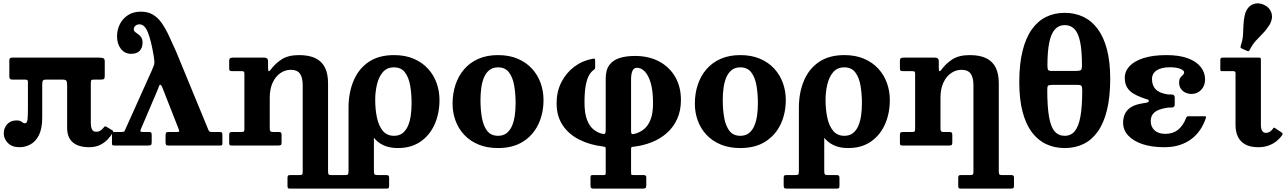

<svg xmlns="http://www.w3.org/2000/svg" viewBox="-20 -861 7609 1136"><path d="M599.8 -499.5Q599.8 -509.5 593.8 -514.7Q587.8 -520 565.8 -520H49.7Q42.7 -520 39 -516Q35.2 -512 35.2 -504.5V-407Q35.2 -399.5 39.2 -394.7Q43.2 -390 50.7 -390H128.2Q135.2 -390 140.2 -387.7Q145.2 -385.5 145.2 -378V-218.5Q145.2 -174.5 142.7 -153Q140.3 -131.5 127.3 -131.5Q119.5 -131.5 114.8 -135.8Q110 -140 102.3 -144.3Q94.5 -148.5 77.7 -148.5Q42.7 -148.5 22.5 -125.9Q2.2 -103.3 2.2 -71.5Q2.2 -40.5 26.4 -15.3Q50.5 10 95.8 10Q129.3 10 160 -6.5Q190.8 -23 210.3 -61.5Q229.8 -100 229.8 -166V-360.5Q229.8 -379 234.3 -384.5Q238.8 -390 250.8 -390H349.7Q366.5 -390 371.9 -384Q377.2 -378 377.2 -356V-104Q377.2 -63.8 393.5 -38.5Q409.7 -13.2 439 -1.6Q468.3 10 506.8 10Q543.3 10 570.1 -2.6Q597 -15.3 616.4 -35.4Q635.8 -55.5 648.3 -77.5Q650.8 -82 649.5 -84.9Q648.3 -87.8 642.8 -91L609.8 -111Q605.8 -113.5 602.4 -113.5Q599 -113.5 595.8 -109Q587.8 -98.5 576.9 -90Q566 -81.5 548.3 -81.5Q531.3 -81.5 524.3 -95.5Q517.3 -109.5 517.3 -135.5V-362Q517.3 -379.5 519.3 -384.7Q521.3 -390 533.3 -390H573.3Q589.3 -390 594.5 -393Q599.8 -396 599.8 -413.5Z M889 -532.5Q893.5 -506.2 893.5 -493.7Q893.5 -481.2 889.4 -471.2Q885.2 -461.2 877.5 -442.5L724 -101Q719.5 -89 716.5 -84.5Q713.5 -80 696 -80H658Q647 -80 644.7 -75.8Q642.5 -71.5 642.5 -60V-12Q642.5 -4 646 -2Q649.5 0 658 0H857Q869.5 0 873.5 -3.5Q877.5 -7 877.5 -20V-62Q877.5 -72 874.8 -76Q872 -80 861 -80H830Q814 -80 811.5 -83Q809 -86 813.5 -97L910.5 -324.5Q917.5 -342 921 -351Q924.5 -360 928 -360Q935.2 -360 945.5 -330.5L1038 -95Q1042 -84 1039.2 -82Q1036.5 -80 1020.5 -80H981Q966.5 -80 963 -76.3Q959.5 -72.5 959.5 -57.5V-20Q959.5 -7.5 962.7 -3.8Q966 0 978 0H1282.3Q1289.3 0 1292.5 -1.8Q1295.8 -3.5 1295.8 -10V-63Q1295.8 -73.5 1292.8 -76.8Q1289.8 -80 1278.3 -80H1237.5Q1222.5 -80 1218.9 -83Q1215.3 -86 1211.5 -96L1022 -556Q998.8 -608.5 978.4 -651.7Q958 -695 935.6 -726.4Q913.3 -757.7 883.9 -774.9Q854.5 -792 813 -792Q769.5 -792 738 -772Q706.5 -752 689.5 -718.6Q672.5 -685.2 672.5 -645.5Q672.5 -601.7 695.2 -572.1Q718 -542.5 756 -542.5Q789.8 -542.5 806.6 -560.5Q823.5 -578.5 823.5 -609Q823.5 -628.7 815.8 -640.1Q808 -651.5 797.5 -658.5Q787 -665.5 779.3 -672Q771.5 -678.5 771.5 -688Q771.5 -699.7 780.9 -708.4Q790.2 -717 805.5 -717Q836 -717 855 -669.2Q874 -621.5 889 -532.5Z M1408.5 -440Q1419 -440 1422.5 -437.4Q1426 -434.7 1426 -424.2V-97.5Q1426 -85 1421.9 -82.5Q1417.7 -80 1405 -80H1355Q1343.7 -80 1339.9 -76.8Q1336 -73.5 1336 -61.5V-18.3Q1336 -7.5 1338.4 -3.8Q1340.7 0 1351 0H1626.5Q1636.8 0 1641.4 -2.9Q1646 -5.7 1646 -16.8V-62.3Q1646 -74 1642 -77Q1638 -80 1627.3 -80H1595.5Q1583.8 -80 1579.9 -84.4Q1576 -88.8 1576 -100V-283Q1576 -334.5 1593 -371.5Q1610 -408.5 1638.5 -428.2Q1667 -448 1701 -448Q1737.5 -448 1754.2 -425.7Q1771 -403.5 1771 -355.5V155.5Q1771 168.5 1767.1 171.7Q1763.2 175 1750.5 175H1695.2Q1685.5 175 1683.2 179.6Q1681 184.2 1681 193.7V235.8Q1681 246.8 1683.2 250.9Q1685.5 255 1696.5 255H1988.8Q2001.8 255 2006.4 252.4Q2011 249.8 2011 236.5V191.7Q2011 182.2 2007.9 178.6Q2004.8 175 1995.5 175H1942Q1927.8 175 1924.4 171Q1921 167 1921 153V-369Q1921 -422.5 1903.5 -459.5Q1886 -496.5 1848 -515.8Q1810 -535 1749 -535Q1684.8 -535 1645.8 -509.4Q1606.8 -483.8 1581.3 -448.3Q1573.5 -438.3 1569.8 -439.9Q1566 -441.5 1566 -460.5V-498.7Q1566 -510.3 1560.1 -515.1Q1554.3 -520 1544.3 -520H1357.3Q1346.7 -520 1341.4 -516.4Q1336 -512.7 1336 -501V-459Q1336 -447.5 1339 -443.7Q1342 -440 1353.7 -440Z M2192.3 150.5V-259L2042.2 -222.5V150.2Q2042.2 165.7 2038.9 170.4Q2035.5 175 2020.2 175H1968.2Q1957.5 175 1954.9 178.6Q1952.2 182.2 1952.2 193V235Q1952.2 246.8 1955.5 250.9Q1958.7 255 1971.2 255H2262.3Q2275.3 255 2278.8 252.4Q2282.3 249.8 2282.3 236.8V192.5Q2282.3 181.2 2278.9 178.1Q2275.5 175 2264.8 175H2216.3Q2200.3 175 2196.3 170.6Q2192.3 166.2 2192.3 150.5ZM2200 -270Q2200 -317 2210.4 -361.2Q2220.8 -405.5 2245 -434Q2269.3 -462.5 2311.3 -462.5Q2353.3 -462.5 2375.7 -433.1Q2398.2 -403.7 2406.7 -355.4Q2415.2 -307 2415.2 -250Q2415.2 -214.8 2410.7 -180.5Q2406.2 -146.3 2394.9 -118.5Q2383.5 -90.8 2363.1 -74.1Q2342.8 -57.5 2311.3 -57.5Q2269.3 -57.5 2245 -86.9Q2220.8 -116.3 2210.4 -164.6Q2200 -213 2200 -270ZM2042.2 -222.5Q2042.2 -204.5 2050 -196.1Q2057.7 -187.8 2070.1 -184.3Q2082.5 -180.8 2096.9 -178.3Q2111.3 -175.8 2125 -169.9Q2138.8 -164 2148.5 -150.5Q2154.8 -116 2168.1 -85.8Q2181.5 -55.5 2203.8 -33Q2226 -10.5 2258.1 2.3Q2290.3 15 2333.8 15Q2413 15 2468 -23Q2523 -61 2551.6 -125.5Q2580.3 -190 2580.3 -270Q2580.3 -322.5 2563 -370.3Q2545.8 -418 2511.8 -455Q2477.8 -492 2427.5 -513.5Q2377.3 -535 2311.3 -535Q2220.8 -535 2161.1 -494.4Q2101.5 -453.8 2071.9 -383.1Q2042.2 -312.5 2042.2 -222.5Z M2822.8 -270Q2822.8 -305.2 2827.3 -339.5Q2831.8 -373.7 2843.1 -401.5Q2854.5 -429.2 2874.9 -445.9Q2895.3 -462.5 2926.8 -462.5Q2968.8 -462.5 2991.2 -433.1Q3013.7 -403.7 3022.2 -355.4Q3030.7 -307 3030.7 -250Q3030.7 -214.8 3026.2 -180.5Q3021.7 -146.3 3010.4 -118.5Q2999 -90.8 2978.6 -74.1Q2958.3 -57.5 2926.8 -57.5Q2884.8 -57.5 2862.3 -86.9Q2839.8 -116.3 2831.3 -164.6Q2822.8 -213 2822.8 -270ZM2657.7 -247.5Q2657.7 -195 2675 -147.6Q2692.2 -100.2 2726.2 -63.7Q2760.2 -27.2 2810.5 -6.1Q2860.8 15 2926.8 15Q3014.8 15 3074.6 -23Q3134.5 -61 3165.1 -125.5Q3195.8 -190 3195.8 -270Q3195.8 -322.5 3178.5 -370.3Q3161.3 -418 3127.3 -455Q3093.3 -492 3043 -513.5Q2992.8 -535 2926.8 -535Q2860.8 -535 2810.5 -512.9Q2760.2 -490.8 2726.2 -451.3Q2692.2 -411.7 2675 -359.6Q2657.7 -307.5 2657.7 -247.5Z M3545.8 5.5Q3559.3 7.2 3561.5 9.6Q3563.8 12 3563.8 23.5V158Q3563.8 170 3562 172.5Q3560.3 175 3548.3 175H3486.3Q3477.3 175 3475.5 179Q3473.8 183 3473.8 192V237Q3473.8 249 3478 252Q3482.3 255 3493.3 255H3780.3Q3793.3 255 3798.5 252Q3803.8 249 3803.8 235V188Q3803.8 175 3790.3 175H3729.3Q3715.3 175 3714.5 170.5Q3713.8 166 3713.8 153V23Q3713.8 12 3715.8 10Q3717.8 8 3729.8 7Q3785.3 0.5 3835.4 -19.2Q3885.5 -39 3924.5 -73Q3963.5 -107 3986.1 -156Q4008.8 -205 4008.8 -270Q4008.8 -347.5 3975 -406Q3941.3 -464.5 3880.1 -497.2Q3819 -530 3737.3 -530Q3686 -530 3646.9 -518.1Q3607.8 -506.2 3585.8 -477Q3563.8 -447.7 3563.8 -395.5V-94.5Q3563.8 -76.5 3560.5 -71.5Q3557.3 -66.5 3545.3 -69Q3517.5 -74.8 3493 -93.9Q3468.5 -113 3453.4 -151.5Q3438.3 -190 3438.3 -255Q3438.3 -317.5 3445.8 -356.2Q3453.3 -395 3465.5 -416.1Q3477.8 -437.2 3491.8 -446.5Q3496 -449 3498.6 -452.2Q3501.3 -455.5 3501.3 -462.5V-504Q3501.3 -512 3497.3 -513.4Q3493.3 -514.8 3487.3 -513.5Q3426.3 -502.5 3377.9 -466.3Q3329.5 -430 3301.4 -374.5Q3273.2 -319 3273.2 -250Q3273.2 -174 3308.9 -120.5Q3344.5 -67 3406.2 -35.5Q3468 -4 3545.8 5.5ZM3732 -68.5Q3719.5 -65.8 3716.6 -70.1Q3713.8 -74.5 3713.8 -88.5V-392Q3713.8 -421.5 3721.6 -440.7Q3729.5 -460 3749.8 -460Q3773 -460 3794.5 -438.5Q3816 -417 3829.9 -370.7Q3843.8 -324.5 3843.8 -250Q3843.8 -192 3829.6 -154.8Q3815.5 -117.5 3790.5 -97Q3765.5 -76.5 3732 -68.5Z M4256.3 -270Q4256.3 -305.2 4260.8 -339.5Q4265.3 -373.7 4276.6 -401.5Q4288 -429.2 4308.4 -445.9Q4328.8 -462.5 4360.3 -462.5Q4402.3 -462.5 4424.7 -433.1Q4447.2 -403.7 4455.7 -355.4Q4464.2 -307 4464.2 -250Q4464.2 -214.8 4459.7 -180.5Q4455.2 -146.3 4443.9 -118.5Q4432.5 -90.8 4412.1 -74.1Q4391.8 -57.5 4360.3 -57.5Q4318.3 -57.5 4295.8 -86.9Q4273.3 -116.3 4264.8 -164.6Q4256.3 -213 4256.3 -270ZM4091.2 -247.5Q4091.2 -195 4108.5 -147.6Q4125.7 -100.2 4159.7 -63.7Q4193.7 -27.2 4244 -6.1Q4294.3 15 4360.3 15Q4448.3 15 4508.1 -23Q4568 -61 4598.6 -125.5Q4629.3 -190 4629.3 -270Q4629.3 -322.5 4612 -370.3Q4594.8 -418 4560.8 -455Q4526.8 -492 4476.5 -513.5Q4426.3 -535 4360.3 -535Q4294.3 -535 4244 -512.9Q4193.7 -490.8 4159.7 -451.3Q4125.7 -411.7 4108.5 -359.6Q4091.2 -307.5 4091.2 -247.5Z M4856.8 150.5V-259L4706.7 -222.5V150.2Q4706.7 165.7 4703.4 170.4Q4700 175 4684.7 175H4632.7Q4622 175 4619.4 178.6Q4616.7 182.2 4616.7 193V235Q4616.7 246.8 4620 250.9Q4623.2 255 4635.7 255H4926.8Q4939.8 255 4943.3 252.4Q4946.8 249.8 4946.8 236.8V192.5Q4946.8 181.2 4943.4 178.1Q4940 175 4929.3 175H4880.8Q4864.8 175 4860.8 170.6Q4856.8 166.2 4856.8 150.5ZM4864.5 -270Q4864.5 -317 4874.9 -361.2Q4885.3 -405.5 4909.5 -434Q4933.8 -462.5 4975.8 -462.5Q5017.8 -462.5 5040.2 -433.1Q5062.7 -403.7 5071.2 -355.4Q5079.7 -307 5079.7 -250Q5079.7 -214.8 5075.2 -180.5Q5070.7 -146.3 5059.4 -118.5Q5048 -90.8 5027.6 -74.1Q5007.3 -57.5 4975.8 -57.5Q4933.8 -57.5 4909.5 -86.9Q4885.3 -116.3 4874.9 -164.6Q4864.5 -213 4864.5 -270ZM4706.7 -222.5Q4706.7 -204.5 4714.5 -196.1Q4722.2 -187.8 4734.6 -184.3Q4747 -180.8 4761.4 -178.3Q4775.8 -175.8 4789.5 -169.9Q4803.3 -164 4813 -150.5Q4819.3 -116 4832.6 -85.8Q4846 -55.5 4868.3 -33Q4890.5 -10.5 4922.6 2.3Q4954.8 15 4998.3 15Q5077.5 15 5132.5 -23Q5187.5 -61 5216.1 -125.5Q5244.8 -190 5244.8 -270Q5244.8 -322.5 5227.5 -370.3Q5210.3 -418 5176.3 -455Q5142.3 -492 5092 -513.5Q5041.8 -535 4975.8 -535Q4885.3 -535 4825.6 -494.4Q4766 -453.8 4736.4 -383.1Q4706.7 -312.5 4706.7 -222.5Z M5377 -440Q5387.5 -440 5391 -437.4Q5394.5 -434.7 5394.5 -424.2V-97.5Q5394.5 -85 5390.4 -82.5Q5386.2 -80 5373.5 -80H5323.5Q5312.2 -80 5308.4 -76.8Q5304.5 -73.5 5304.5 -61.5V-18.3Q5304.5 -7.5 5306.9 -3.8Q5309.2 0 5319.5 0H5595Q5605.3 0 5609.9 -2.9Q5614.5 -5.7 5614.5 -16.8V-62.3Q5614.5 -74 5610.5 -77Q5606.5 -80 5595.8 -80H5564Q5552.3 -80 5548.4 -84.4Q5544.5 -88.8 5544.5 -100V-283Q5544.5 -334.5 5561.5 -371.5Q5578.5 -408.5 5607 -428.2Q5635.5 -448 5669.5 -448Q5706 -448 5722.7 -425.7Q5739.5 -403.5 5739.5 -355.5V155.5Q5739.5 168.5 5735.6 171.7Q5731.7 175 5719 175H5663.7Q5654 175 5651.7 179.6Q5649.5 184.2 5649.5 193.7V235.8Q5649.5 246.8 5651.7 250.9Q5654 255 5665 255H5957.3Q5970.3 255 5974.9 252.4Q5979.5 249.8 5979.5 236.5V191.7Q5979.5 182.2 5976.4 178.6Q5973.3 175 5964 175H5910.5Q5896.3 175 5892.9 171Q5889.5 167 5889.5 153V-369Q5889.5 -422.5 5872 -459.5Q5854.5 -496.5 5816.5 -515.8Q5778.5 -535 5717.5 -535Q5653.3 -535 5614.3 -509.4Q5575.3 -483.8 5549.8 -448.3Q5542 -438.3 5538.3 -439.9Q5534.5 -441.5 5534.5 -460.5V-498.7Q5534.5 -510.3 5528.6 -515.1Q5522.8 -520 5512.8 -520H5325.8Q5315.2 -520 5309.9 -516.4Q5304.5 -512.7 5304.5 -501V-459Q5304.5 -447.5 5307.5 -443.7Q5310.5 -440 5322.2 -440Z M6010.7 -375Q6010.7 -273.7 6030.1 -200Q6049.5 -126.2 6085.2 -78.6Q6121 -31 6170.4 -8Q6219.8 15 6279.8 15Q6340.8 15 6390.3 -8.9Q6439.8 -32.7 6475.1 -82.5Q6510.5 -132.2 6529.6 -209.9Q6548.8 -287.5 6548.8 -395Q6548.8 -495.3 6529.4 -568.9Q6510 -642.5 6474.3 -690.4Q6438.5 -738.3 6389.1 -761.6Q6339.8 -785 6279.8 -785Q6218.8 -785 6169.3 -760.8Q6119.8 -736.5 6084.4 -686.5Q6049 -636.5 6029.9 -559.1Q6010.7 -481.8 6010.7 -375ZM6176.3 -330.2Q6176.3 -349.2 6181 -354Q6185.8 -358.7 6206.3 -358.7H6358.2Q6373.7 -358.7 6378.5 -352.5Q6383.2 -346.2 6383.2 -324.2Q6383.2 -230.7 6372.6 -171.9Q6362 -113 6339.3 -85.3Q6316.5 -57.5 6279.8 -57.5Q6243 -57.5 6220.3 -83.4Q6197.5 -109.3 6186.9 -169Q6176.3 -228.7 6176.3 -330.2ZM6381.7 -471.8Q6381.7 -452.8 6376 -447Q6370.2 -441.3 6346.2 -441.3H6200.3Q6185.8 -441.3 6181.5 -447.3Q6177.3 -453.3 6177.3 -473.8Q6177.3 -558.3 6188.4 -610.9Q6199.5 -663.5 6222.3 -688Q6245 -712.5 6279.8 -712.5Q6314 -712.5 6336.8 -689.6Q6359.5 -666.7 6370.6 -614Q6381.7 -561.3 6381.7 -471.8Z M6875 -69Q6834.5 -69 6811.5 -89.6Q6788.5 -110.3 6788.5 -145Q6788.5 -176.8 6810.3 -196Q6832 -215.2 6885.5 -223.5Q6897 -225.5 6907.3 -224.7Q6917.5 -224 6924 -227.7Q6930.5 -231.5 6930.5 -246V-280Q6930.5 -295 6924 -298.8Q6917.5 -302.5 6907.3 -302Q6897 -301.5 6885.5 -303Q6838.3 -310.8 6817.1 -333.3Q6796 -355.7 6796 -393.5Q6796 -426.5 6823.9 -444.7Q6851.8 -463 6901.5 -463L6881.5 -535Q6802.3 -535 6747.1 -517.6Q6692 -500.3 6663.5 -470Q6635 -439.7 6635 -401Q6635 -367 6648 -345Q6661 -323 6683.3 -309Q6705.5 -295 6734 -284.5Q6763.5 -273.5 6770.3 -272.2Q6777 -271 6777 -262.5Q6777 -256.5 6765.3 -254Q6753.5 -251.5 6737 -249Q6692.5 -241.5 6668.3 -224.5Q6644 -207.5 6634.5 -184.2Q6625 -161 6625 -135Q6625 -92.5 6654.6 -59.8Q6684.3 -27 6738.9 -8.5Q6793.5 10 6869 10ZM7110 -391Q7110 -432 7084.5 -464.6Q7059 -497.2 7008.3 -516.1Q6957.5 -535 6881.5 -535L6901.5 -463Q6942.3 -463 6964.1 -453.5Q6986 -444 6986 -433Q6986 -424 6978.6 -417.7Q6971.3 -411.5 6963.9 -401.7Q6956.5 -392 6956.5 -372.7Q6956.5 -349.2 6967.9 -334.2Q6979.3 -319.2 6995.9 -312.1Q7012.5 -305 7028.5 -305Q7063.5 -305 7086.8 -329.1Q7110 -353.2 7110 -391ZM6875 -69 6869 10Q6918.8 10 6958.9 -2.8Q6999 -15.5 7029.6 -38.8Q7060.3 -62 7081.6 -94Q7103 -126 7115 -164Q7117 -169.5 7115.3 -171.2Q7113.5 -173 7105.5 -173H7012Q7005 -173 7002.5 -170.8Q7000 -168.5 6998 -163.5Q6980 -117 6949.8 -93Q6919.5 -69 6875 -69Z M7278.2 -440Q7290.2 -440 7290.2 -428V-121.5Q7290.2 -82 7304.1 -52.5Q7318 -23 7347.8 -6.5Q7377.5 10 7424.8 10Q7458.8 10 7486 0Q7513.3 -10 7533.4 -26.4Q7553.5 -42.8 7566.5 -62.3Q7569.5 -66.8 7568.4 -70.6Q7567.3 -74.5 7563.3 -77L7523.5 -103.5Q7520 -106.3 7517.6 -105.5Q7515.3 -104.8 7512 -100Q7504.3 -88.8 7493.8 -81.9Q7483.3 -75 7469.5 -75Q7456.3 -75 7448.3 -86.3Q7440.3 -97.5 7440.3 -123.5V-509.5Q7440.3 -520 7430.8 -520H7212.2Q7200.2 -520 7200.2 -507V-452Q7200.2 -444 7202 -442Q7203.7 -440 7210.7 -440ZM7491 -713.5Q7493.8 -718 7495.5 -721.9Q7497.3 -725.7 7498.8 -729.7Q7512.8 -761.7 7500.5 -790.7Q7488.3 -819.8 7456.3 -833.5Q7424.2 -847.5 7395 -836.4Q7365.7 -825.3 7352 -793Q7350.2 -789 7348.7 -785.3Q7347.2 -781.5 7346 -776.3Q7338.2 -744.3 7337.2 -714.1Q7336.2 -684 7334.4 -654Q7332.5 -624 7321.7 -592.5Q7319.5 -585.7 7319.9 -581.2Q7320.2 -576.7 7328 -573.5L7357.2 -560.5Q7365 -557.2 7367.9 -558.1Q7370.7 -559 7374.5 -566.2Q7389.5 -597 7410 -619.4Q7430.5 -641.7 7451.9 -663.4Q7473.3 -685 7491 -713.5Z"/></svg>

Font: Besley
Style: Regular
Weight: 400
Designer: Owen Earl
Foundry: indestructible type*
Version: Version 4.000